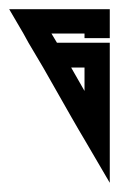

<svg xmlns="http://www.w3.org/2000/svg" viewBox="-20 -628 259 418"><path d="M0 -608 31 -555 42 -535 74 -481 136 -372 151 -346 164 -324 219 -230V-283V-481V-535H164H104L92 -555H154H164V-545H219V-555V-608H164H123H61ZM135 -481H164V-430L136 -479Z"/></svg>

Font: ABC-Triangle-Monogram
Style: Regular
Weight: 400
Designer: Sadat Fauzi
Foundry: Intuisi Creative
Version: Version 001.000